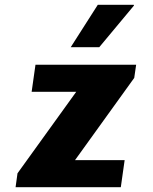

<svg xmlns="http://www.w3.org/2000/svg" viewBox="-20 -781 640 801"><path d="M45 0 53 -58 298 -398H112L128 -511H548L540 -456L293 -113H500L484 0ZM275 -584 388 -761H538L539 -758L394 -584Z"/></svg>

Font: Chivo Mono Medium ExtraBold
Style: Italic
Weight: 800
Italic angle: -8.05°
Monospace: yes
Version: Version 1.008